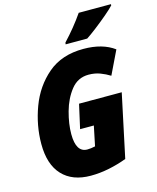

<svg xmlns="http://www.w3.org/2000/svg" viewBox="-136 -1031 925 1134"><g transform="rotate(-15 326.5 -464.0)"><path d="M465 -778Q487 -792 526 -822Q565 -852 601.5 -883Q638 -914 653 -931V-938H456Q403 -861 335 -789L333 -778ZM498 -33 580 -419H319L286 -272H370L345 -151Q318 -145 297 -145Q228 -145 228 -257Q228 -319 248 -392Q268 -465 309.5 -517.5Q351 -570 417 -570Q455 -570 487 -558Q519 -546 546 -529L615 -672Q543 -725 427 -725Q294 -725 209 -652.5Q124 -580 83 -469.5Q42 -359 42 -246Q42 -121 103.5 -55.5Q165 10 277 10Q332 10 388.5 -1.5Q445 -13 498 -33Z"/></g></svg>

Font: Noto Sans Display SemiCondensed Black
Style: Italic
Weight: 900
Width: 4
Designer: Monotype Design team
Foundry: Monotype Imaging Inc.
Version: 1.000